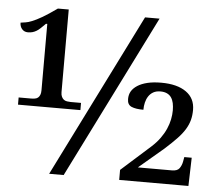

<svg xmlns="http://www.w3.org/2000/svg" viewBox="-50 -737 896 792"><g transform="rotate(5 398.0 -341.0)"><path d="M114.7 -615.2Q103 -603.5 94.5 -595.5Q85.9 -587.4 77.9 -582.8Q69.8 -578.1 61.5 -575.9Q53.2 -573.7 43 -573.7Q28.3 -573.7 19 -584.2Q9.8 -594.7 9.8 -610.8Q20 -612.3 30.5 -613.8Q41 -615.2 56.9 -621.6Q72.8 -627.9 96.7 -641.6Q120.6 -655.3 158.2 -682.1H203.1V-339.8Q203.1 -328.1 206.8 -320.8Q210.4 -313.5 215.8 -309.3Q221.2 -305.2 229 -304Q236.8 -302.7 243.7 -302.7H287.1V-272.9H28.8V-302.7H80.1Q88.4 -302.7 95.9 -304Q103.5 -305.2 108.6 -309.3Q113.8 -313.5 116.9 -320.8Q120.1 -328.1 120.1 -339.8V-615.2ZM241.7 0H181.6L519.5 -677.2H579.6ZM750 -314Q750 -291.5 744.9 -272Q739.7 -252.4 728 -233.2Q716.3 -213.9 696.3 -192.9Q676.3 -171.9 647 -145.5L543.9 -58.1H685.1Q707.5 -58.1 716.1 -70.3Q724.6 -82.5 727.5 -97.7L731 -117.2H761.7L758.3 0H471.7V-41.5L592.3 -149.4Q613.3 -168.5 627.4 -188.2Q641.6 -208 650.4 -228Q659.2 -248 663.1 -267.6Q667 -287.1 667 -304.7Q667 -321.3 664.1 -335Q661.1 -348.6 654.3 -358.4Q647.5 -368.2 636.2 -373.3Q625 -378.4 609.9 -378.4Q592.3 -378.4 580.1 -371.6Q567.9 -364.7 560.3 -353Q552.7 -341.3 549.3 -326.9Q545.9 -312.5 545.9 -296.9Q514.6 -296.9 496.8 -304.4Q479 -312 479 -335.4Q479 -354 487.1 -367.7Q495.1 -381.3 511.7 -392.1Q528.3 -402.8 552.7 -408.7Q577.1 -414.6 609.9 -414.6Q675.8 -414.6 712.9 -388.4Q750 -362.3 750 -314Z"/></g></svg>

Font: MUA Office
Style: Regular
Weight: 400
Designer: Khon Soe Zaw Thu
Foundry: Myanmar Unicode
Version: Version 2.10 June 24, 2017